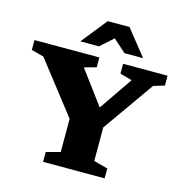

<svg xmlns="http://www.w3.org/2000/svg" viewBox="-131 -1055 1126 1176"><g transform="rotate(15 432.0 -467.5)"><path d="M82 -623.5 3.5 -644.5V-707H415V-644.5L339 -623.5L496.5 -411.5L642 -623.5L565.5 -644.5V-707H847.5V-644.5L778 -623.5L549 -299V-86.5L638 -62.5V0H247.5V-62.5L336.5 -86.5V-296.5ZM557 -772 476 -844.5 395 -772H277L407 -935H545L675 -772Z"/></g></svg>

Font: Newsreader Caption
Style: Bold
Weight: 700
Designer: Hugues Gentile
Foundry: Production Type
Version: Version 1.001